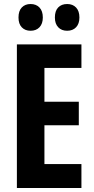

<svg xmlns="http://www.w3.org/2000/svg" viewBox="-20 -935 467 955"><path d="M385 0H64V-714H385V-597H201V-429H372V-312H201V-119H385ZM72 -848Q72 -881 88.5 -898Q105 -915 132 -915Q160 -915 176.5 -897.5Q193 -880 193 -848Q193 -817 176.5 -799.5Q160 -782 132 -782Q105 -782 88.5 -799Q72 -816 72 -848ZM253 -848Q253 -881 269.5 -898Q286 -915 314 -915Q342 -915 358.5 -897.5Q375 -880 375 -848Q375 -817 358.5 -799.5Q342 -782 314 -782Q286 -782 269.5 -799.5Q253 -817 253 -848Z"/></svg>

Font: Noto Sans Arabic ExtCond
Style: Bold
Weight: 700
Width: 2
Designer: Monotype Design Team, Nadine Chahine, Nizar Qandah and Khaled Hosny
Foundry: Monotype Imaging Inc.
Version: Version 2.012; ttfautohint (v1.8.4.7-5d5b)